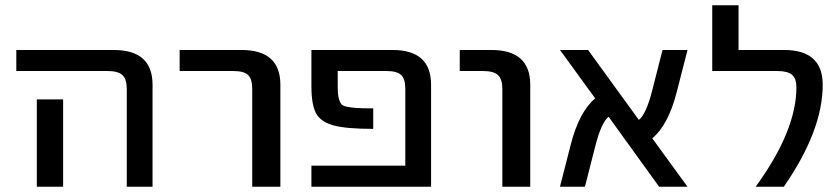

<svg xmlns="http://www.w3.org/2000/svg" viewBox="-20 -710 3190 730"><path d="M220 -332V-100V0H120V-100V-332ZM42 -440V-520H412Q560 -520 560 -388V0H462V-372Q462 -409 445.5 -424.5Q429 -440 389 -440Z M663 -440V-520H898Q1046 -520 1046 -388V0H939V-372Q939 -410 923 -425Q907 -440 867 -440Z M1472 -520Q1619 -520 1619 -388V0H1164V-80H1521V-372Q1521 -410 1505 -425Q1489 -440 1449 -440H1264V-382Q1264 -356 1266.5 -343Q1269 -330 1274.5 -319Q1280 -308 1297.5 -304.5Q1315 -301 1335.5 -299.5Q1356 -298 1399 -298V-220Q1295 -220 1247 -233.5Q1199 -247 1181.5 -279.5Q1164 -312 1164 -382V-520Z M1728 -440V-520H1848Q1996 -520 1996 -388V0H1890V-372Q1890 -409 1873.5 -424.5Q1857 -440 1817 -440Z M2594 0H2486L2294 -266Q2266 -244 2243 -153L2204 0H2109L2150 -160Q2182 -285 2243 -336L2109 -520H2216L2409 -254Q2437 -276 2460 -367L2499 -520H2594L2553 -360Q2521 -235 2460 -184Z M2961 -520Q3108 -520 3108 -388Q3108 -213 2960 0H2853Q3008 -213 3008 -378Q3008 -411 2991.5 -425.5Q2975 -440 2935 -440H2688V-690H2788V-520Z"/></svg>

Font: Mplus 1p Medium
Style: Regular
Weight: 500
Version: Version 1.061